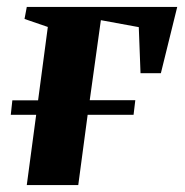

<svg xmlns="http://www.w3.org/2000/svg" viewBox="-20 -532 532 552"><path d="M57 -512H489.5L442.5 -321.5H384L379 -454L270 -474L238 -244H369L364 -202H232L205 0H57L84 -202H11L15.5 -243.5H89.5L117.5 -454.5L50.5 -477.5Z"/></svg>

Font: Merriweather 120pt ExtraBold
Style: Italic
Weight: 800
Italic angle: -7.8°
Version: Version 2.101